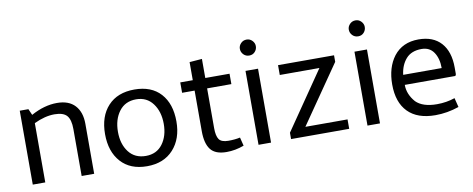

<svg xmlns="http://www.w3.org/2000/svg" viewBox="-61 -946 3024 1228"><g transform="rotate(-10 1451.0 -332.0)"><path d="M283.8 -418.8Q222.5 -418.8 151.2 -385V0H70V-480H126.2L143.8 -440Q230 -487.5 312.5 -487.5Q388.8 -487.5 428.8 -444.4Q468.8 -401.2 468.8 -325V0H387.5V-305Q387.5 -366.2 364.4 -392.5Q341.2 -418.8 283.8 -418.8Z M581.2 -237.5Q581.2 -352.5 643.1 -419.4Q705 -486.2 815 -486.2Q925 -486.2 985 -420Q1045 -353.8 1045 -238.8Q1045 -126.2 982.5 -57.5Q920 11.2 811.2 11.2Q702.5 11.2 641.9 -56.2Q581.2 -123.8 581.2 -237.5ZM665 -237.5Q665 -157.5 704.4 -106.2Q743.8 -55 815 -55Q885 -55 923.8 -106.9Q962.5 -158.8 962.5 -237.5Q962.5 -317.5 923.1 -370Q883.8 -422.5 815 -422.5Q743.8 -422.5 704.4 -370Q665 -317.5 665 -237.5Z M1193.8 -148.8V-412.5H1112.5V-480H1193.8V-597.5L1275 -603.8V-480H1432.5V-412.5H1275V-153.8Q1275 -103.8 1290.6 -81.2Q1306.2 -58.8 1351.2 -58.8Q1393.8 -58.8 1427.5 -66.2L1441.2 -11.2Q1385 10 1327.5 10Q1255 10 1224.4 -29.4Q1193.8 -68.8 1193.8 -148.8Z M1525 -625Q1525 -645 1540 -660.6Q1555 -676.2 1577.5 -676.2Q1598.8 -676.2 1613.8 -660.6Q1628.8 -645 1628.8 -625Q1628.8 -603.8 1614.4 -588.1Q1600 -572.5 1577.5 -572.5Q1555 -572.5 1540 -588.1Q1525 -603.8 1525 -625ZM1617.5 0H1536.2V-480H1617.5Z M2111.2 -437.5 1851.2 -61.2H2125V0H1747.5V-41.2L2005 -416.2H1747.5V-480H2111.2Z M2232.5 -625Q2232.5 -645 2247.5 -660.6Q2262.5 -676.2 2285 -676.2Q2306.2 -676.2 2321.2 -660.6Q2336.2 -645 2336.2 -625Q2336.2 -603.8 2321.9 -588.1Q2307.5 -572.5 2285 -572.5Q2262.5 -572.5 2247.5 -588.1Q2232.5 -603.8 2232.5 -625ZM2325 0H2243.8V-480H2325Z M2857.5 -268.8V-225L2852.5 -215H2523.8Q2523.8 -153.8 2570 -101.2Q2613.8 -57.5 2706.2 -57.5Q2767.5 -57.5 2822.5 -76.2L2837.5 -16.2Q2761.2 10 2683.8 10Q2567.5 10 2506.2 -52.5Q2445 -115 2445 -231.2Q2445 -341.2 2498.8 -412.5Q2556.2 -486.2 2660 -486.2Q2755 -486.2 2806.2 -429.4Q2857.5 -372.5 2857.5 -268.8ZM2668.8 -422.5Q2602.5 -422.5 2567.5 -382.5Q2532.5 -342.5 2525 -280H2775Q2775 -342.5 2748.1 -382.5Q2721.2 -422.5 2668.8 -422.5Z"/></g></svg>

Font: Cambay
Style: Regular
Weight: 400
Version: Version 1.180;PS 001.180;hotconv 1.0.70;makeotf.lib2.5.58329